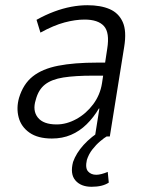

<svg xmlns="http://www.w3.org/2000/svg" viewBox="-20 -523 565 736"><path d="M179 8Q125 8 93 -14.5Q61 -37 51.5 -73Q42 -109 53 -148Q69 -201 105.5 -230Q142 -259 203 -271Q264 -283 353 -283H395L388 -233H336Q268 -233 223 -226Q178 -219 152.5 -199Q127 -179 117 -140Q104 -99 125 -72.5Q146 -46 197 -46Q235 -46 272.5 -66.5Q310 -87 337 -123Q364 -159 371 -204L391 -336Q401 -398 378.5 -423Q356 -448 304 -448Q269 -448 227.5 -437Q186 -426 135 -398L120 -447Q154 -466 187.5 -478.5Q221 -491 253 -497Q285 -503 315 -503Q366 -503 400.5 -488Q435 -473 450.5 -438.5Q466 -404 456 -343L401 0H344L361 -107H359Q339 -73 312 -46.5Q285 -20 252 -6Q219 8 179 8ZM331 193Q290 193 269 168.5Q248 144 260 98Q272 64 300.5 32.5Q329 1 373 -26L389 0Q380 5 364 18.5Q348 32 334 50Q320 68 313 90Q306 121 317.5 134Q329 147 349 147Q358 147 369.5 144Q381 141 393 136L397 177Q385 185 368.5 189Q352 193 331 193Z"/></svg>

Font: Nunito Sans 7pt Condensed Light
Style: Italic
Weight: 300
Width: 3
Italic angle: -9°
Designer: Vernon Adams
Foundry: Vernon Adams
Version: Version 3.101;gftools[0.9.27]